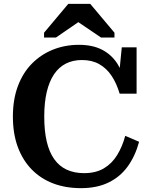

<svg xmlns="http://www.w3.org/2000/svg" viewBox="-20 -961 785 998"><path d="M406 -649Q359 -649 322.5 -630.5Q286 -612 261 -575Q236 -538 223 -483Q210 -428 210 -355Q210 -280 223 -225Q236 -170 262 -133.5Q288 -97 327 -79Q366 -61 417 -61Q478 -61 520 -86Q562 -111 589 -155Q616 -199 631 -255L703 -224Q683 -150 644 -96Q605 -42 544.5 -12.5Q484 17 401 17Q321 17 256.5 -7.5Q192 -32 145 -80Q98 -128 72.5 -197Q47 -266 47 -355Q47 -444 73 -513.5Q99 -583 146 -630.5Q193 -678 255.5 -703Q318 -728 390 -728Q462 -728 511.5 -702Q561 -676 591 -628.5Q621 -581 634 -514L596 -543L613 -715H690V-474H602Q586 -528 560 -567Q534 -606 496 -627.5Q458 -649 406 -649ZM449 -941H335L209 -791V-766H271L425 -872L350 -871L505 -766H575V-791Z"/></svg>

Font: Roboto Serif SemiBold
Style: Regular
Weight: 600
Designer: Greg Gazdowicz
Foundry: Commercial Type
Version: Version 1.008